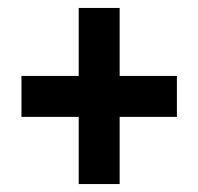

<svg xmlns="http://www.w3.org/2000/svg" viewBox="-20 -565 499 483"><path d="M178 -271V-102H281V-271H425V-374H281V-545H178V-374H34V-271Z"/></svg>

Font: Noto Sans Gurmukhi UI ExtraCondensed
Style: Bold
Weight: 700
Width: 2
Designer: Jelle Bosma - Monotype Design Team
Foundry: Monotype Imaging Inc.
Version: Version 2.004